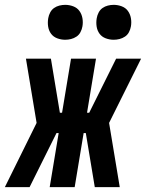

<svg xmlns="http://www.w3.org/2000/svg" viewBox="-63 -772 602 792"><path d="M-43 0 88 -265 44 -530H147L184 -307H193L230 -530H333L296 -307H305L416 -530H519L387 -265L431 0H328L291 -223H282L245 0H142L179 -223H170L59 0ZM406 -608Q389 -608 373 -614Q357 -620 347.5 -633Q338 -646 335.5 -663Q333 -680 336 -697Q338 -709 344 -720.5Q350 -732 360 -739Q370 -746 382 -749Q394 -752 406 -752Q423 -752 439 -746Q455 -740 464.5 -727Q474 -714 477 -697Q480 -680 477 -663Q475 -651 469 -639.5Q463 -628 452.5 -621Q442 -614 430 -611Q418 -608 406 -608ZM206 -608Q189 -608 173 -614Q157 -620 147.5 -633Q138 -646 135.5 -663Q133 -680 136 -697Q138 -709 144 -720.5Q150 -732 160 -739Q170 -746 182 -749Q194 -752 206 -752Q223 -752 239 -746Q255 -740 264.5 -727Q274 -714 277 -697Q280 -680 277 -663Q275 -651 269 -639.5Q263 -628 252.5 -621Q242 -614 230 -611Q218 -608 206 -608Z"/></svg>

Font: Iosevka Curly Heavy Oblique
Style: Regular
Weight: 900
Italic angle: -9°
Monospace: yes
Designer: Belleve Invis
Foundry: Belleve Invis
Version: Version 11.1.0; ttfautohint (v1.8.3)